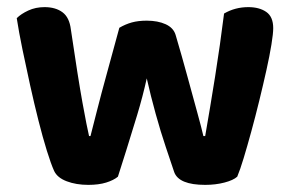

<svg xmlns="http://www.w3.org/2000/svg" viewBox="-20 -510 816 539"><path d="M392 -290Q381 -240 365 -187Q349 -134 334.5 -88Q320 -42 311 -14Q299 -4 278 2.5Q257 9 228 9Q194 9 167.5 -1Q141 -11 132 -30Q123 -50 111.5 -87Q100 -124 88 -171.5Q76 -219 64.5 -271Q53 -323 43 -371.5Q33 -420 27 -459Q39 -471 59.5 -480.5Q80 -490 105 -490Q136 -490 155.5 -475.5Q175 -461 179 -427Q189 -359 197 -308.5Q205 -258 211.5 -222Q218 -186 222.5 -163.5Q227 -141 230 -128H234Q240 -151 252 -198.5Q264 -246 281 -307.5Q298 -369 315 -432Q332 -442 350 -447Q368 -452 392 -452Q423 -452 445 -442Q467 -432 473 -412Q491 -351 506.5 -294Q522 -237 534 -193.5Q546 -150 551 -128H556Q570 -208 584 -296Q598 -384 609 -472Q640 -490 677 -490Q708 -490 727.5 -476.5Q747 -463 747 -431Q747 -416 742 -385Q737 -354 728 -313.5Q719 -273 708 -228Q697 -183 685.5 -141Q674 -99 664 -66Q654 -33 646 -14Q635 -4 610 2.5Q585 9 556 9Q482 9 469 -27Q460 -54 445.5 -97Q431 -140 417 -190.5Q403 -241 392 -290Z"/></svg>

Font: Baloo Bhaijaan 2
Style: Bold
Weight: 700
Designer: Sanskriti Dholi, Noopur Datye and Ek Type
Foundry: Ek Type
Version: Version 1.701